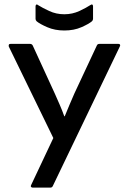

<svg xmlns="http://www.w3.org/2000/svg" viewBox="-20 -855 577 875"><path d="M129 0Q124 0 121.5 -3.5Q119 -7 122 -12L223 -226L20 -643Q19 -648 20.5 -651.5Q22 -655 28 -655H117Q125 -655 129 -648L230 -428Q241 -403 252 -378Q263 -353 273 -325H275Q286 -353 297 -378Q308 -403 319 -429L421 -647Q424 -655 433 -655H520Q525 -655 527 -651.5Q529 -648 526 -643L221 -8Q218 0 209 0ZM273 -716Q230 -716 195.5 -731Q161 -746 147 -758Q142 -763 142 -769V-826Q142 -832 145.5 -834Q149 -836 153 -832Q172 -820 204 -805Q236 -790 273 -790Q310 -790 342 -805Q374 -820 392 -832Q398 -836 401 -834Q404 -832 404 -826V-769Q404 -763 399 -758Q385 -746 351 -731Q317 -716 273 -716Z"/></svg>

Font: Sofia Sans Semi Condensed SemiBold
Style: Regular
Weight: 600
Designer: Botio Nikoltchev, Ani Petrova
Foundry: lettersoup
Version: Version 4.100